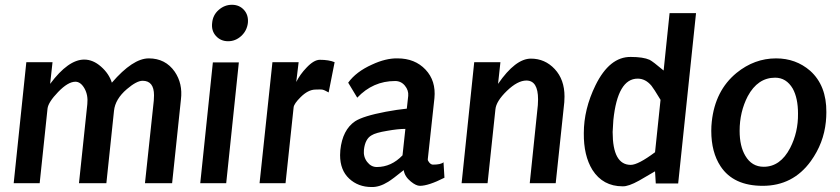

<svg xmlns="http://www.w3.org/2000/svg" viewBox="-20 -751 3444 787"><path d="M610.4 -338.9Q611.3 -349.6 611.3 -360.4Q611.3 -419.9 564.5 -419.9Q540 -419.9 500 -385.7Q452.1 -344.7 447.3 -296.9L416 0H303.7L337.9 -324.2Q341.8 -361.3 326.2 -388.7Q310.5 -416 289.1 -416Q258.8 -416 218.3 -374Q177.7 -332 174.8 -305.7L142.6 0H36.1L87.9 -496.1H195.3L185.5 -407.2Q259.8 -506.8 325.2 -506.8Q361.3 -506.8 394 -478Q426.8 -449.2 438.5 -412.1Q524.4 -511.7 589.8 -511.7Q658.2 -511.7 696.3 -457Q729.5 -408.2 721.7 -343.8L685.5 0H574.2Z M849.6 -657.2Q852.5 -689.5 876.5 -710.4Q900.4 -731.4 930.7 -731.4Q960.9 -731.4 980 -710.4Q999 -689.5 996.1 -657.2Q992.2 -625 968.8 -603.5Q945.3 -582 915 -582Q884.8 -582 865.2 -603.5Q845.7 -625 849.6 -657.2ZM852.5 -495.1H959L907.2 0H800.8Z M1271.5 -383.8Q1242.2 -382.8 1211.9 -352.5Q1185.5 -326.2 1183.6 -311.5L1150.4 0H1043.9L1096.7 -496.1H1204.1L1194.3 -415Q1210 -446.3 1236.3 -473.6Q1266.6 -505.9 1291 -505.9Q1328.1 -505.9 1351.6 -496.1L1327.1 -372.1Q1310.5 -381.8 1300.8 -383.8Q1296.9 -384.8 1271.5 -383.8Z M1641.6 -222.7Q1611.3 -222.7 1567.4 -214.8Q1519.5 -207 1502.9 -196.3Q1476.6 -181.6 1471.7 -136.7Q1468.8 -108.4 1484.9 -87.4Q1501 -66.4 1524.4 -66.4Q1584 -66.4 1629.9 -114.3ZM1634.8 -53.7Q1588.9 -16.6 1571.3 -5.9Q1535.2 16.6 1502.9 15.6Q1448.2 15.6 1411.1 -19Q1374 -53.7 1374 -115.2Q1374 -125 1375 -135.7Q1383.8 -218.8 1435.5 -253.9Q1468.8 -275.4 1561.5 -293Q1608.4 -301.8 1647.5 -305.7L1653.3 -358.4Q1655.3 -380.9 1639.6 -399.9Q1624 -418.9 1599.6 -418.9Q1508.8 -418.9 1444.3 -350.6L1407.2 -412.1Q1439.5 -457 1504.9 -486.3Q1561.5 -512.7 1609.4 -511.7Q1680.7 -511.7 1724.1 -465.8Q1767.6 -419.9 1760.7 -348.6L1733.4 -97.7Q1733.4 -91.8 1740.2 -84Q1747.1 -76.2 1754.9 -76.2Q1787.1 -76.2 1797.9 -85.9L1801.8 -22.5Q1736.3 10.7 1701.2 10.7Q1685.5 10.7 1664.1 -6.8Q1638.7 -27.3 1634.8 -53.7Z M2184.6 -320.3Q2185.5 -333 2185.5 -343.8Q2185.5 -420.9 2137.7 -420.9Q2101.6 -420.9 2057.6 -378.4Q2013.7 -335.9 2010.7 -302.7L1978.5 0H1872.1L1923.8 -496.1H2031.2L2021.5 -407.2Q2092.8 -510.7 2156.2 -510.7Q2213.9 -510.7 2253.9 -467.8Q2293.9 -424.8 2293.9 -355.5Q2293.9 -344.7 2293 -332L2257.8 0H2151.4Z M2668 1 2665 -48.8Q2632.8 -30.3 2599.6 -10.7Q2555.7 13.7 2532.2 12.7Q2451.2 12.7 2408.2 -54.7Q2372.1 -113.3 2373 -205.1Q2373 -303.7 2420.9 -401.4Q2478.5 -518.6 2565.4 -517.6Q2616.2 -517.6 2642.6 -505.9Q2656.2 -499 2700.2 -461.9L2724.6 -697.3H2833L2759.8 1ZM2593.8 -428.7Q2511.7 -428.7 2494.1 -258.8Q2492.2 -233.4 2491.2 -210Q2491.2 -75.2 2565.4 -75.2Q2595.7 -75.2 2665 -127L2687.5 -341.8Q2659.2 -388.7 2650.4 -399.4Q2626 -428.7 2593.8 -428.7Z M2897.5 -252Q2911.1 -379.9 2999 -452.1Q3072.3 -511.7 3161.1 -511.7Q3242.2 -511.7 3300.8 -460.9Q3368.2 -400.4 3367.2 -291Q3367.2 -272.5 3365.2 -252Q3356.4 -164.1 3303.7 -90.8Q3230.5 10.7 3106.4 10.7Q2986.3 10.7 2933.6 -69.3Q2895.5 -127 2895.5 -214.8Q2895.5 -234.4 2897.5 -252ZM3011.7 -214.8Q3011.7 -151.4 3035.2 -112.3Q3061.5 -67.4 3110.4 -67.4Q3178.7 -67.4 3218.8 -144.5Q3252 -209 3251 -285.2Q3251 -348.6 3229.5 -387.7Q3203.1 -432.6 3157.2 -432.6Q3085.9 -432.6 3044.9 -356.4Q3011.7 -292 3011.7 -214.8Z"/></svg>

Font: Puritan
Style: BoldItalic
Weight: 700
Version: 2.1